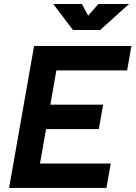

<svg xmlns="http://www.w3.org/2000/svg" viewBox="-20 -918 662 938"><path d="M24.4 0H500L521 -119.1H175.3L205.1 -287.6H462.9L483.9 -406.7H226.1L255.4 -574.2H601.1L622.1 -693.4H146.5L125.5 -574.2ZM336.4 -771.5H469.2L610.4 -898.4H460.4L410.6 -841.3L380.4 -898.4H240.2Z"/></svg>

Font: Cascadia Mono PL
Style: Bold Italic
Weight: 700
Italic angle: -10°
Monospace: yes
Designer: Aaron Bell
Foundry: Saja Typeworks
Version: Version 2404.023